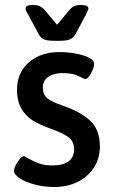

<svg xmlns="http://www.w3.org/2000/svg" viewBox="-20 -738 453 767"><path d="M36 -56Q36 -69 50.5 -91.5Q65 -114 76 -114Q78 -114 96 -103.5Q114 -93 137 -85Q160 -77 189 -77Q232 -77 254 -93.5Q276 -110 276 -142Q276 -173 253.5 -190Q231 -207 182 -224Q141 -239 113.5 -255Q86 -271 67 -301.5Q48 -332 48 -380Q48 -447 95 -488.5Q142 -530 218 -530Q270 -530 313 -516.5Q356 -503 356 -483Q356 -468 343.5 -445Q331 -422 320 -422Q316 -423 293 -434.5Q270 -446 230 -446Q195 -446 173 -431Q151 -416 151 -388Q151 -361 168.5 -346Q186 -331 231 -316Q301 -292 340 -256Q379 -220 379 -152Q379 -106 355.5 -69Q332 -32 290.5 -11.5Q249 9 197 9Q155 9 118 -1Q81 -11 58.5 -26Q36 -41 36 -56ZM135 -601 94 -677Q92 -680 87 -689.5Q82 -699 82 -704Q82 -718 109 -718Q129 -718 139.5 -713Q150 -708 162 -694L208 -639L254 -694Q266 -709 276 -713.5Q286 -718 306 -718Q333 -718 333 -704Q333 -700 328.5 -691Q324 -682 322 -677L281 -601Q273 -587 260 -581Q247 -575 217 -575H198Q168 -575 155 -581Q142 -587 135 -601Z"/></svg>

Font: Asap-Medium
Style: Regular
Weight: 500
Designer: Pablo Cosgaya
Foundry: Omnibus-Type
Version: Version 2.000; ttfautohint (v1.8)